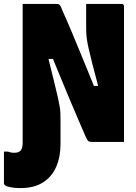

<svg xmlns="http://www.w3.org/2000/svg" viewBox="-72 -720 692 974"><path d="M1 55Q22 55 32.5 44Q43 33 43 3V-14Q112 -14 151 -13.5Q190 -13 208 -11Q226 -9 230.5 -7Q235 -5 235 -1V11Q235 76 213 126.5Q191 177 146 205.5Q101 234 33 234H24Q2 234 -20 229.5Q-42 225 -49 218Q-50 216 -51 214Q-52 212 -52 210Q-52 170 -52 129.5Q-52 89 -52 49H-32Q-24 52 -16.5 53.5Q-9 55 1 55ZM235 0Q191 0 145 0Q99 0 54 0Q51 0 48.5 -1.5Q46 -3 44.5 -5Q43 -7 43 -11Q43 -82 43 -152Q43 -222 43 -292Q43 -362 43 -432.5Q43 -503 43 -573Q43 -605 43 -636.5Q43 -668 43 -700Q70 -700 100 -700Q130 -700 158.5 -700Q187 -700 211 -700Q221 -700 225.5 -698.5Q230 -697 234 -690.5Q238 -684 244 -668Q255 -643 267.5 -615Q280 -587 292.5 -556.5Q305 -526 319 -492.5Q333 -459 347.5 -423.5Q362 -388 378 -349Q394 -310 411 -268L382 -284H440L430 -269Q409 -347 396.5 -396Q384 -445 377.5 -474.5Q371 -504 368.5 -522.5Q366 -541 365.5 -559Q365 -577 365 -603Q365 -631 365 -652Q365 -673 365 -700Q410 -700 456 -700Q502 -700 546 -700Q551 -700 554 -697Q557 -694 557 -689Q557 -615 557 -541Q557 -467 557 -393Q557 -319 557 -245Q557 -171 557 -97Q557 -72 557 -48Q557 -24 557 0Q530 0 500.5 0Q471 0 443.5 0Q416 0 395 0Q382 0 376 -4.5Q370 -9 361 -30Q343 -73 323 -118.5Q303 -164 282.5 -213.5Q262 -263 239.5 -317Q217 -371 193 -430L221 -421H158L172 -429Q191 -352 203 -303.5Q215 -255 221.5 -226Q228 -197 231 -178.5Q234 -160 234.5 -144Q235 -128 235 -104Q235 -78 235 -51.5Q235 -25 235 0Z"/></svg>

Font: Recursive Monospace Black
Style: Regular
Weight: 900
Version: Version 1.047